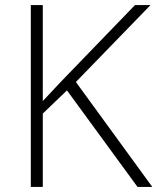

<svg xmlns="http://www.w3.org/2000/svg" viewBox="-20 -734 618 754"><path d="M578 0H520L243 -379L148 -288V0H101V-714H148V-337Q166 -356 184.5 -376Q203 -396 223 -417L510 -714H571L278 -412Z"/></svg>

Font: Noto Sans Thaana ExtraLight
Style: Regular
Weight: 200
Designer: David Williams
Foundry: Google Inc.
Version: Version 3.001; ttfautohint (v1.8.4.7-5d5b)